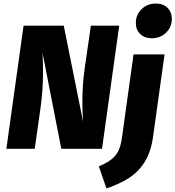

<svg xmlns="http://www.w3.org/2000/svg" viewBox="-20 -840 990 1084"><path d="M556 0H326L220 -542Q223 -491 223 -435Q223 -329 208 -225L176 0H16L113 -695H340L449 -153Q445 -208 445 -270Q445 -358 458 -453L493 -695H653ZM538 99Q599 75 629 41Q659 7 668 -59L734 -533H909L844 -67Q832 19 796 75.5Q760 132 707 165.5Q654 199 581 224ZM747 -710Q747 -757 779.5 -788.5Q812 -820 860 -820Q901 -820 925.5 -796Q950 -772 950 -734Q950 -687 917.5 -655.5Q885 -624 837 -624Q796 -624 771.5 -648Q747 -672 747 -710Z"/></svg>

Font: Trujillo ExtraBold
Style: Italic
Weight: 800
Italic angle: -8°
Designer: Fira Sans original fonts by bBox Type GmbH, Carrois Corporate GbR, & Edenspiekermann AG / Changes by Cristiano Sobral
Foundry: Fira Sans original fonts by bBox Type GmbH, Carrois Corporate GbR, & Edenspiekermann AG / Changes by Cristiano Sobral
Version: Version 4.301;July 28, 2020;FontCreator 13.0.0.2655 64-bit